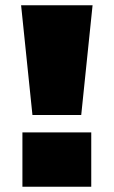

<svg xmlns="http://www.w3.org/2000/svg" viewBox="-20 -708 431 728"><path d="M103 -272 60 -688H331L288 -272ZM65 0V-206H326V0Z"/></svg>

Font: Archivo Expanded Black
Style: Regular
Weight: 900
Width: 7
Designer: Hector Gatti
Foundry: Omnibus-Type
Version: Version 2.001